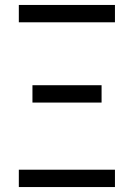

<svg xmlns="http://www.w3.org/2000/svg" viewBox="-20 -755 540 775"><path d="M56 -665V-735H444V-665ZM111 -341V-411H390V-341ZM56 0V-70H444V0Z"/></svg>

Font: Iosevka Fuck
Style: Regular
Weight: 400
Monospace: yes
Designer: Belleve Invis
Foundry: Belleve Invis
Version: Version 28.0.7; ttfautohint (v1.8.3)